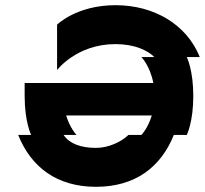

<svg xmlns="http://www.w3.org/2000/svg" viewBox="-20 -720 790 740"><path d="M575 -500H525C525 -500 558 -467 571 -400H75V-350C75 -250 100 -200 100 -200H50C100 -75 200 0 350 0C500 0 600 -75 650 -200H700C700 -200 725 -250 725 -350C725 -450 700 -500 700 -500H750C700 -625 575 -700 425 -700C275 -700 200 -625 200 -625V-450C200 -450 275 -550 425 -550C500 -550 550 -525 575 -500ZM225 -200H275C275 -200 250 -225 235 -275H565C550 -225 525 -200 525 -200H475C450 -175 400 -150 350 -150C290 -150 247 -167 225 -200Z"/></svg>

Font: LS-VG5000 Bold Shifted
Style: Regular
Weight: 400
Designer: Justin Bihan, 2021
Foundry: Justin Bihan, 2021
Version: Version 1.000;Glyphs 3.1.2 (3151)